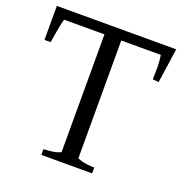

<svg xmlns="http://www.w3.org/2000/svg" viewBox="-127 -820 893 934"><g transform="rotate(20 319.0 -353.5)"><path d="M187 0V-30Q201 -30 227 -33Q253 -36 275 -46V-656H66Q57 -623 52 -592Q47 -561 42 -531H10V-707H628L602 -528L571 -531Q572 -560 572 -591Q572 -622 567 -656H362V-46Q385 -36 410.5 -33Q436 -30 450 -30V0Z"/></g></svg>

Font: Joan
Style: Regular
Weight: 400
Designer: Paolo Biagini
Version: Version 1.001; ttfautohint (v1.8.4.7-5d5b);gftools[0.9.30]